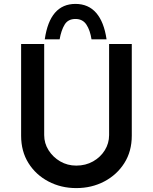

<svg xmlns="http://www.w3.org/2000/svg" viewBox="-20 -954 782 982"><path d="M206 -263Q206 -221 228.5 -185.5Q251 -150 288 -128.5Q325 -107 370 -107Q418 -107 456 -128.5Q494 -150 516 -185.5Q538 -221 538 -263V-729H654V-260Q654 -180 616 -120Q578 -60 513.5 -26Q449 8 370 8Q292 8 227.5 -26Q163 -60 125.5 -120Q88 -180 88 -260V-729H206ZM366 -934Q432 -934 472 -888Q512 -842 525 -753H448Q441 -799 422 -828Q403 -857 366 -857Q328 -857 310.5 -828Q293 -799 285 -753H209Q235 -934 366 -934Z"/></svg>

Font: Reem Kufi Medium
Style: Regular
Weight: 500
Designer: Khaled Hosny
Version: Version 1.001